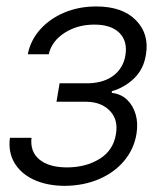

<svg xmlns="http://www.w3.org/2000/svg" viewBox="-20 -573 499 604"><path d="M11.2 -139.6H79.1Q74.2 -95.7 104.2 -71Q134.3 -46.4 190.9 -46.4Q249.5 -46.4 293 -73Q336.4 -99.6 344.7 -150.9Q352.5 -196.3 325.9 -224.1Q299.3 -252 252.9 -252.9H157.7L167.5 -311H261.7Q310.1 -313.5 339.1 -336.9Q368.2 -360.4 374.5 -398.9Q381.8 -442.9 356 -469.2Q330.1 -495.6 276.9 -495.6Q223.1 -495.6 182.9 -469.5Q142.6 -443.4 133.3 -402.3H67.4Q76.2 -446.8 106.7 -480.7Q137.2 -514.6 182.9 -533.7Q228.5 -552.7 282.7 -552.7Q365.2 -552.7 407.7 -509.3Q450.2 -465.8 439 -400.9Q432.1 -356 402.3 -326.9Q372.6 -297.9 332 -286.1L331.5 -280.8Q359.9 -277.8 379.2 -259.8Q398.4 -241.7 406.7 -213.4Q415 -185.1 409.2 -150.9Q400.9 -102.5 369.6 -65.9Q338.4 -29.3 290.3 -9Q242.2 11.2 183.1 11.7Q127 11.2 86.2 -7.8Q45.4 -26.9 25.4 -60.8Q5.4 -94.7 11.2 -139.6Z"/></svg>

Font: Inter Tight Light
Style: Italic
Weight: 300
Italic angle: -9.39999°
Designer: Rasmus Andersson
Foundry: rsms
Version: Version 3.004